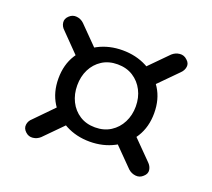

<svg xmlns="http://www.w3.org/2000/svg" viewBox="-88 -681 769 696"><g transform="rotate(20 296.5 -333.0)"><path d="M73.6 -162Q61.1 -151.2 59.3 -136.2Q57.4 -121.2 70.4 -109.4Q82.6 -98 98.6 -99.9Q114.6 -101.7 126.6 -112.6L215.6 -202.8L161.5 -251.9ZM70.4 -556.8Q57.4 -545 59.3 -530.2Q61.1 -515.4 73.6 -504.2L161.6 -414.2L215.1 -463.9L126.6 -553.6Q114.6 -564.9 98.6 -566.5Q82.6 -568.2 70.4 -556.8ZM524.2 -557.6Q512 -569.4 495.6 -567.7Q479.3 -566.1 466.7 -554.8L378 -464.9L431.9 -415.9L521 -506.1Q533.1 -517.5 535.1 -532Q537.2 -546.6 524.2 -557.6ZM524.2 -108.6Q537.2 -120 535.1 -134.4Q533.1 -148.7 521 -160.1L432.2 -250L378.4 -200.9L466.7 -111.4Q479.3 -100.1 495.6 -98.5Q512 -96.8 524.2 -108.6ZM296.5 -157.1Q348.2 -157.1 390.3 -179.1Q432.4 -201 457.1 -240.9Q481.8 -280.7 481.8 -333.9Q481.8 -387.5 457 -426.8Q432.3 -466.1 390.4 -487.7Q348.6 -509.4 296.9 -509.4Q245.7 -509.4 203.8 -487.7Q161.9 -466 137.2 -426.7Q112.4 -387.4 112.4 -333.9Q112.4 -280.8 137.2 -241Q161.9 -201.1 203.5 -179.1Q245.2 -157.1 296.5 -157.1ZM297.3 -212.3Q263 -212.3 237.7 -228.6Q212.4 -244.9 198.7 -272.5Q185 -300.1 185 -333.9Q185 -368.2 198.7 -395.5Q212.4 -422.8 237.7 -439.1Q263 -455.3 297.3 -455.3Q331.7 -455.3 357.2 -439.1Q382.7 -422.8 396.7 -395.4Q410.8 -368.1 410.8 -333.9Q410.8 -300.1 396.7 -272.5Q382.7 -244.9 357.2 -228.6Q331.7 -212.3 297.3 -212.3Z"/></g></svg>

Font: Fraunces
Style: Regular
Weight: 900
Version: Version 1.000;[b76b70a41]